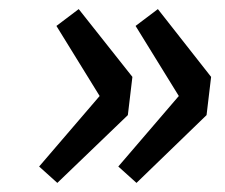

<svg xmlns="http://www.w3.org/2000/svg" viewBox="-20 -463 495 422"><path d="M66 -97 106 -61 261 -210 271 -294 153 -443 104 -406 199 -252ZM240 -97 280 -61 434 -210 444 -294 327 -443 278 -406 373 -252Z"/></svg>

Font: Falling Sky
Style: Obl
Weight: 400
Designer: Paul D. Hunt
Foundry: Adobe Systems Incorporated
Version: Version 1.02